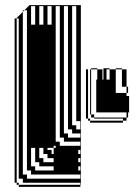

<svg xmlns="http://www.w3.org/2000/svg" viewBox="-20 -720 540 748"><path d="M53 -616V-632H45V-616ZM101 -696V-624H117V-696ZM181 -696H165V-624H181ZM133 -696V-624H149V-696ZM293 -216V-248H277V-696H261V-232H277V-216ZM293 -184V-200H261V-216H245V-696H229V-200H245V-184ZM293 -152V-168H229V-184H213V-696H197V-168H213V-152ZM293 -88V-104H285V-88ZM149 -104V-88H189V-104H165V-120H149V-144H133V-104ZM293 -56V-72H285V-56ZM117 -72V-56H189V-72H133V-88H117V-144H101V-72ZM53 -40H45V-24H53ZM53 -600V-616H45V-600ZM53 -584V-600H45V-584ZM53 -568V-584H45V-568ZM53 -552V-568H45V-552ZM53 -536V-552H45V-536ZM53 -520V-536H45V-520ZM53 -504V-520H45V-504ZM53 -488V-504H45V-488ZM53 -472V-488H45V-472ZM53 -456V-472H45V-456ZM53 -440V-456H45V-440ZM53 -424V-440H45V-424ZM53 -408V-424H45V-408ZM53 -392V-408H45V-392ZM53 -376V-392H45V-376ZM53 -360V-376H45V-360ZM53 -344V-360H45V-344ZM53 -328V-344H45V-328ZM53 -312V-328H45V-312ZM53 -296V-312H45V-296ZM53 -280V-296H45V-280ZM53 -264V-280H45V-264ZM53 -248V-264H45V-248ZM53 -232V-248H45V-232ZM53 -216V-232H45V-216ZM181 -120H189V-144H197V-152H189V-144H165V-136H181ZM53 -200V-216H45V-200ZM53 -184V-200H45V-184ZM53 -168V-184H45V-168ZM53 -152V-168H45V-152ZM53 -136V-152H45V-136ZM53 -120V-136H45V-120ZM293 -120V-136H285V-120ZM53 -104V-120H45V-104ZM53 -88V-104H45V-88ZM53 -72V-88H45V-72ZM53 -56V-72H45V-56ZM53 -40V-56H45V-40ZM293 8H53V0H45V-8H37V-648H45V-632H53V-648H45V-650L69 -674V-680H75L69 -674V-40H85V-24H293V-40H101V-56H85V-680H75L95 -700H295V0H293V-8H69V-24H45V-8H53V0H293ZM331 -418V-434H323V-418ZM479 -262H473V-282H355V-410H359V-450H335V-454H359V-450H379V-410H383V-418H395V-410H407V-430H395V-418H383V-434H395V-430H407V-450H395V-434H383V-454H407V-450H431V-358H473V-346H483V-282H479ZM331 -402V-418H323V-402ZM331 -386V-402H323V-386ZM331 -370V-386H323V-370ZM479 -358H473V-382H455V-450H431V-454H455V-450H473V-382H479ZM331 -354V-370H323V-354ZM331 -338V-354H323V-338ZM331 -322V-338H323V-322ZM331 -306V-322H323V-306ZM331 -290V-306H323V-290ZM331 -290H323V-274H331ZM323 -250V-258H315V-450H323V-434H331V-450H335V-274H347V-262H473V-250H459V-258H347V-262H335V-274H323V-258H331V-250H459V-242H331V-250Z"/></svg>

Font: Rubik Broken Fax
Style: Regular
Weight: 400
Designer: Hubert and Fischer, NaN
Foundry: Hubert and Fischer, NaN
Version: Version 2.201